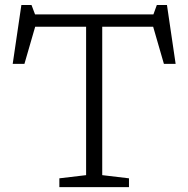

<svg xmlns="http://www.w3.org/2000/svg" viewBox="-20 -766 771 786"><path d="M508 -36V0H223V-36L332.5 -49V-656.5H124L80 -504.5H32L67.5 -745.5H109L123.5 -707H608L622 -745.5H663.5L699 -504.5H651L607 -656.5H398.5V-49Z"/></svg>

Font: Newsreader Caption Light
Style: Regular
Weight: 300
Designer: Hugues Gentile
Foundry: Production Type
Version: Version 1.001